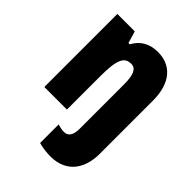

<svg xmlns="http://www.w3.org/2000/svg" viewBox="-229 -676 1028 1028"><g transform="rotate(45 285.5 -161.5)"><path d="M341 240C468 240 518 147 518 45V-360C518 -493 453 -563 354 -563C292 -563 245 -538 217 -485H207L187 -553H55V0H226V-250C226 -381 246 -417 297 -417C333 -417 347 -381 347 -312V24C347 75 329 96 300 96C283 96 269 93 251 87V228C278 236 313 240 341 240Z"/></g></svg>

Font: Noto Sans Georgian Condensed Black
Style: Regular
Weight: 900
Width: 3
Designer: Monotype Design Team, Akaki Razmadze
Foundry: Google LLC
Version: Version 2.005